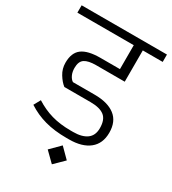

<svg xmlns="http://www.w3.org/2000/svg" viewBox="-201 -736 891 994"><g transform="rotate(30 245.0 -239.0)"><path d="M0 0ZM120 -335Q120 -311 128.5 -293Q137 -275 150 -267H280Q358 -267 401 -234Q444 -201 444 -134Q444 -69 401 -34.5Q358 0 280 0H265Q193 0 136.5 -15.5Q80 -31 31 -63L53 -103Q100 -73 150.5 -58.5Q201 -44 265 -44H280Q332 -44 361 -65Q390 -86 390 -130Q390 -181 363 -202Q336 -223 280 -223H124Q103 -239 84.5 -269Q66 -299 66 -335Q66 -395 101 -421Q136 -447 210 -447H327V-590H-10V-634H500V-590H381V-403H210Q164 -403 142 -388.5Q120 -374 120 -335ZM211 100 268 43 325 100 268 156Z"/></g></svg>

Font: Biryani UltraLight
Style: Regular
Weight: 250
Designer: Dan Reynolds and Mathieu Réguer
Foundry: Dan Reynolds and Mathieu Réguer
Version: Version 1.003; ttfautohint (v1.1) -l 5 -r 5 -G 72 -x 0 -D la